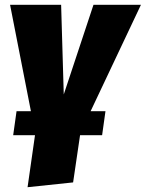

<svg xmlns="http://www.w3.org/2000/svg" viewBox="-20 -554 608 801"><path d="M568 -534 358 -90H420L406 10H314L285 207L95 227L126 10H35L49 -90H109L22 -534H235L246 -160L370 -534Z"/></svg>

Font: Fira Sans Black
Style: Italic
Weight: 900
Italic angle: -8°
Designer: Carrois Corporate & Edenspiekermann AG
Foundry: Carrois Corporate GbR & Edenspiekermann AG
Version: Version 4.203